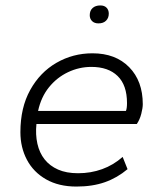

<svg xmlns="http://www.w3.org/2000/svg" viewBox="-20 -676 600 706"><path d="M261 10Q196 10 149.5 -16.5Q103 -43 79 -88.5Q55 -134 55 -190Q55 -280 91 -345Q127 -410 187.5 -445Q248 -480 320 -480Q405 -480 455 -429Q505 -378 505 -293Q505 -279 499.5 -257.5Q494 -236 483 -220H114Q110 -181 117.5 -147.5Q125 -114 144 -90Q163 -66 193.5 -52.5Q224 -39 267 -39Q314 -39 355.5 -54Q397 -69 431 -99L449 -54Q411 -22 365.5 -6Q320 10 261 10ZM120 -268H443Q447 -277 447 -297Q447 -363 412.5 -396.5Q378 -430 316 -430Q271 -430 230 -410.5Q189 -391 160 -355Q131 -319 120 -268ZM342 -590Q327 -590 318.5 -598.5Q310 -607 310 -620Q310 -637 320.5 -646.5Q331 -656 349 -656Q364 -656 372 -647.5Q380 -639 380 -626Q380 -610 370 -600Q360 -590 342 -590Z"/></svg>

Font: Gantari Light
Style: Italic
Weight: 300
Italic angle: -10°
Version: Version 1.000